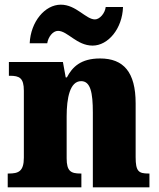

<svg xmlns="http://www.w3.org/2000/svg" viewBox="-20 -801 682 821"><path d="M376 -606C442 -606 503 -678 506 -771H432C429 -744 406 -718 386 -718C347 -718 306 -781 240 -781C172 -781 111 -708 107 -616H182C186 -643 206 -669 228 -669C269 -669 308 -606 376 -606ZM13 0H328V-59H324C283 -59 265 -69 265 -124V-303C265 -382 279 -454 327 -454C367 -454 377 -405 377 -320V0H619V-59H615C573 -59 560 -68 560 -129V-359C560 -493 508 -551 408 -551C325 -551 289 -514 266 -470H261L249 -536H18V-477H22C63 -477 82 -468 82 -413V-127C82 -68 59 -59 17 -59H13Z"/></svg>

Font: Noto Serif Tamil SemiCondensed Black
Style: Regular
Weight: 900
Width: 4
Designer: Indian Type Foundry, Tom Grace, and the Monotype Design Team
Foundry: Monotype Imaging Inc.
Version: Version 2.004